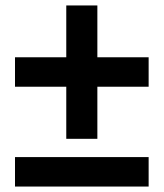

<svg xmlns="http://www.w3.org/2000/svg" viewBox="-20 -684 600 704"><path d="M35 -108H525V0H35ZM35 -474H223V-664H337V-474H525V-366H337V-175H223V-366H35Z"/></svg>

Font: CyStack Display SemiBold
Style: Regular
Weight: 600
Designer: Weizhong Zhang
Foundry: 本地遙控
Version: Version 1.000;Glyphs 3.1.2 (3151)